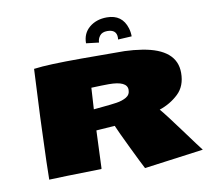

<svg xmlns="http://www.w3.org/2000/svg" viewBox="-100 -1059 1370 1219"><g transform="rotate(-10 585.5 -450.0)"><path d="M711.9 -804.2Q711.9 -856.4 652.3 -856.4Q619.1 -856.4 603.8 -836.7Q588.4 -816.9 588.4 -793.5L506.3 -803.2Q506.3 -867.2 551.5 -904.8Q596.7 -942.4 664.6 -942.4Q763.2 -942.4 791.5 -849.6Q799.3 -824.2 799.3 -796.4L710.9 -791.5Q711.9 -798.3 711.9 -804.2ZM721.2 -465.8Q721.2 -522.5 603 -522.5Q564.9 -522.5 490.7 -519.5L482.4 -381.8Q502.9 -384.3 548.1 -388.2Q593.3 -392.1 630.9 -397.7Q668.5 -403.3 694.8 -418.7Q721.2 -434.1 721.2 -465.8ZM737.8 42Q719.7 8.3 666.3 -102.1Q612.8 -212.4 594.7 -255.4L475.1 -247.1L465.3 -4.4Q465.3 -0.5 461.9 0Q313.5 2.4 240.2 4.9L126 8.8Q126 -62.5 135.7 -315.4L138.7 -396L153.3 -700.7Q153.8 -700.2 159.2 -701.2Q243.2 -712.9 462.9 -712.9Q682.6 -712.9 739.3 -711.9Q796.4 -710 851.6 -701.2Q1068.4 -666.5 1068.4 -514.2Q1068.4 -428.7 1016.4 -379.6Q964.4 -330.6 894 -307.1Q925.3 -271.5 1013.9 -150.6Q1102.5 -29.8 1119.1 -9.3Z"/></g></svg>

Font: Seymour One
Style: Book
Weight: 400
Designer: vernon adams
Foundry: vernon adams
Version: Version 1.000; ttfautohint (v0.93) -l 8 -r 50 -G 200 -x 0 -w